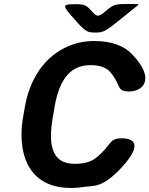

<svg xmlns="http://www.w3.org/2000/svg" viewBox="-20 -925 743 955"><path d="M352 -110C233 -110 222 -211 241 -332L249 -379C269 -507 315 -601 430 -601C476 -601 507 -590 527 -568C585 -502 556 -470 623 -470C689 -470 756 -530 639 -653C599 -697 535 -721 449 -721C404 -721 362 -713 324 -697C206 -649 125 -536 101 -378L93 -332C85 -279 85 -232 92 -190C111 -74 183 10 333 10C355 10 377 8 396 5C448 -3 488 12 584 -91C687 -202 652 -237 586 -237C519 -237 538 -205 459 -141C433 -120 398 -110 352 -110ZM435 -871C407 -902 398 -905 344 -904C290 -903 290 -897 347 -833C403 -769 413 -763 454 -763C494 -763 506 -769 583 -832L667 -900L668 -905H608C553 -905 544 -902 507 -871C469 -839 463 -839 435 -871Z"/></svg>

Font: Asimov Print
Style: AIt
Weight: 500
Designer: Google
Version: Version 2.000980: 2014